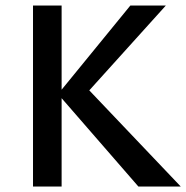

<svg xmlns="http://www.w3.org/2000/svg" viewBox="-20 -678 677 698"><path d="M483 0 191 -336 454 -658H583L278 -320L286 -369L637 0ZM100 0V-658H204V0Z"/></svg>

Font: Ysabeau Infant SemiBold
Style: Regular
Weight: 600
Designer: Christian Thalmann (Catharsis Fonts)
Version: Version 2.002; featfreeze: ss01,ss02,lnum